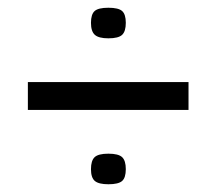

<svg xmlns="http://www.w3.org/2000/svg" viewBox="-20 -548 560 496"><path d="M215 -111Q215 -133 224.5 -142Q234 -151 260 -151Q286 -151 295.5 -142Q305 -133 305 -111Q305 -89 295.5 -80.5Q286 -72 260 -72Q235 -72 225 -80.5Q215 -89 215 -111ZM215 -489Q215 -511 224.5 -519.5Q234 -528 260 -528Q286 -528 295.5 -519.5Q305 -511 305 -489Q305 -467 295.5 -458Q286 -449 260 -449Q235 -449 225 -458Q215 -467 215 -489ZM52 -264V-336H467V-264Z"/></svg>

Font: Georama SemiExpanded
Style: Regular
Weight: 400
Width: 6
Designer: Jean-Baptiste Levee
Foundry: Production Type
Version: Version 1.001